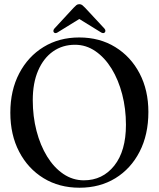

<svg xmlns="http://www.w3.org/2000/svg" viewBox="-20 -889 763 920"><path d="M359.5 -709.5Q457.5 -709.5 532.2 -663.5Q607 -617.5 649 -537Q691 -456.5 691 -352.5Q691 -244 649 -162.2Q607 -80.5 532.8 -35Q458.5 10.5 361 10.5Q263.5 10.5 188.8 -35.2Q114 -81 71.8 -162Q29.5 -243 29.5 -349Q29.5 -456 72 -537.2Q114.5 -618.5 189 -664Q263.5 -709.5 359.5 -709.5ZM583.5 -291Q583.5 -368 565.5 -437.2Q547.5 -506.5 514.8 -559.8Q482 -613 437.2 -643.8Q392.5 -674.5 339.5 -674.5Q279.5 -674.5 234 -642.5Q188.5 -610.5 162.8 -551Q137 -491.5 137 -409Q137 -331 155 -261.8Q173 -192.5 205.8 -139.2Q238.5 -86 283.5 -55.5Q328.5 -25 382 -25Q471.5 -25 527.5 -95.2Q583.5 -165.5 583.5 -291ZM259.5 -736Q246.5 -726.5 239 -733Q236 -735.5 235.8 -740.8Q235.5 -746 240.5 -752L332.5 -851.5Q340 -859.5 345.8 -864.2Q351.5 -869 360 -869Q368.5 -869 374.5 -864.2Q380.5 -859.5 388 -851.5L480.5 -752Q485.5 -746 485 -740.8Q484.5 -735.5 481.5 -733Q474 -726.5 460.5 -736L360 -798Z"/></svg>

Font: Fraunces 144pt S050
Style: Regular
Weight: 400
Version: Version 1.000; ttfautohint (v1.8.3)